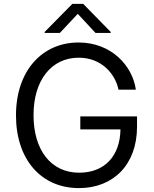

<svg xmlns="http://www.w3.org/2000/svg" viewBox="-20 -955 791 985"><path d="M385 10C562 10 683 -111 683 -305V-358H392V-291H598C596 -155 517 -69 386 -69C241 -69 152 -186 152 -364C152 -544 244 -659 384 -659C500 -659 571 -577 588 -495H677C660 -617 552 -737 383 -737C197 -737 62 -593 62 -363C62 -137 191 10 385 10ZM209 -786H287L379 -884L470 -786H548V-791L407 -935H351L209 -791Z"/></svg>

Font: Wafeq
Style: Regular
Weight: 400
Designer: Rasmus Andersson & Azza Alameddine
Foundry: Google & TypeTogether
Version: Version 3.000;FEAKit 1.0